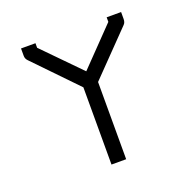

<svg xmlns="http://www.w3.org/2000/svg" viewBox="-103 -698 746 750"><g transform="rotate(-20 270.0 -323.5)"><path d="M298 -371V-50H237V-371L69 -545Q60 -554 60 -566V-597H120V-578L269 -426L416 -578V-597H476V-568Q476 -554 468 -546Z"/></g></svg>

Font: 3270 Nerd Font Mono
Style: Regular
Weight: 400
Monospace: yes
Version: Version 3.0.1;Nerd Fonts 3.0.0